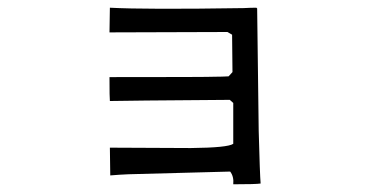

<svg xmlns="http://www.w3.org/2000/svg" viewBox="-20 -572 960 498"><path d="M656 -96Q644 -94 585 -94Q587 -114 577 -127L313 -120Q289 -119 266 -117L265 -189L475 -188Q571 -189 585 -199V-305L576 -313Q300 -311 265 -310Q264 -317 264 -372Q520 -372 538 -373Q556 -373 573 -374L583 -385L582 -482L570 -489L264 -488L265 -552Q357 -547 612 -551Q630 -552 645 -552L647 -550L651 -233Q654 -119 656 -96Z"/></svg>

Font: cwTeXYen
Style: Medium
Weight: 500
Version: Version 1.17